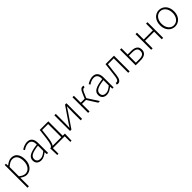

<svg xmlns="http://www.w3.org/2000/svg" viewBox="467 -2217 4158 4158"><g transform="rotate(-45 2546.0 -137.5)"><path d="M92 217V-480H130L134 -420H137Q172 -448 213.5 -470Q255 -492 300 -492Q396 -492 444 -425.5Q492 -359 492 -247Q492 -186 475 -138Q458 -90 428.5 -56.5Q399 -23 360.5 -5.5Q322 12 280 12Q246 12 210 -3.5Q174 -19 136 -47V217ZM278 -27Q314 -27 345 -43Q376 -59 398 -88Q420 -117 432.5 -157.5Q445 -198 445 -247Q445 -291 436.5 -329Q428 -367 410 -394.5Q392 -422 363 -437.5Q334 -453 293 -453Q257 -453 218.5 -432.5Q180 -412 136 -374V-89Q178 -55 214 -41Q250 -27 278 -27Z M726 12Q697 12 672 4Q647 -4 628 -20Q609 -36 598 -61Q587 -86 587 -120Q587 -200 661.5 -241.5Q736 -283 897 -301Q897 -328 893 -355.5Q889 -383 876 -404.5Q863 -426 841 -439.5Q819 -453 783 -453Q735 -453 695 -434Q655 -415 630 -397L610 -430Q623 -439 641.5 -450Q660 -461 683 -470Q706 -479 733 -485.5Q760 -492 789 -492Q831 -492 860 -477.5Q889 -463 907 -438Q925 -413 933 -379.5Q941 -346 941 -307V0H903L899 -62H896Q859 -33 816.5 -10.5Q774 12 726 12ZM734 -26Q776 -26 814 -46Q852 -66 897 -104V-267Q823 -258 772 -245Q721 -232 690 -214Q659 -196 645.5 -173Q632 -150 632 -122Q632 -96 640 -78Q648 -60 662 -48.5Q676 -37 694.5 -31.5Q713 -26 734 -26Z M1088 0V172H1049L1044 -13V-39H1064Q1075 -45 1085 -56Q1095 -67 1104 -90Q1113 -113 1121.5 -152.5Q1130 -192 1138 -254L1165 -480H1428V-39H1494V-13L1488 172H1450V0ZM1178 -248Q1172 -201 1165.5 -167Q1159 -133 1151.5 -108Q1144 -83 1135.5 -66.5Q1127 -50 1119 -39H1384V-442H1200Z M1613 0V-480H1657V-240Q1657 -201 1655.5 -154Q1654 -107 1652 -59H1656Q1670 -82 1690 -111Q1710 -140 1724 -163L1940 -480H1983V0H1939V-240Q1939 -280 1940.5 -326.5Q1942 -373 1944 -421H1940Q1926 -398 1906 -369Q1886 -340 1872 -317L1656 0Z M2167 0V-480H2211V-270H2331L2381 -388Q2394 -420 2407 -440.5Q2420 -461 2433.5 -472.5Q2447 -484 2461 -488Q2475 -492 2491 -492Q2504 -492 2514 -488L2504 -445Q2499 -447 2496.5 -447Q2494 -447 2489 -447Q2480 -447 2471 -444.5Q2462 -442 2453 -434Q2444 -426 2434.5 -411Q2425 -396 2415 -371L2365 -253L2529 0H2479L2332 -231H2211V0Z M2732 12Q2703 12 2678 4Q2653 -4 2634 -20Q2615 -36 2604 -61Q2593 -86 2593 -120Q2593 -200 2667.5 -241.5Q2742 -283 2903 -301Q2903 -328 2899 -355.5Q2895 -383 2882 -404.5Q2869 -426 2847 -439.5Q2825 -453 2789 -453Q2741 -453 2701 -434Q2661 -415 2636 -397L2616 -430Q2629 -439 2647.5 -450Q2666 -461 2689 -470Q2712 -479 2739 -485.5Q2766 -492 2795 -492Q2837 -492 2866 -477.5Q2895 -463 2913 -438Q2931 -413 2939 -379.5Q2947 -346 2947 -307V0H2909L2905 -62H2902Q2865 -33 2822.5 -10.5Q2780 12 2732 12ZM2740 -26Q2782 -26 2820 -46Q2858 -66 2903 -104V-267Q2829 -258 2778 -245Q2727 -232 2696 -214Q2665 -196 2651.5 -173Q2638 -150 2638 -122Q2638 -96 2646 -78Q2654 -60 2668 -48.5Q2682 -37 2700.5 -31.5Q2719 -26 2740 -26Z M3074 12Q3054 12 3039 5L3049 -37Q3054 -35 3058.5 -34Q3063 -33 3070 -33Q3099 -33 3116.5 -62Q3134 -91 3141 -153Q3151 -235 3161 -316.5Q3171 -398 3180 -480H3439V0H3395V-442H3216Q3207 -367 3198 -293Q3189 -219 3181 -144Q3171 -64 3144.5 -26Q3118 12 3074 12Z M3623 0V-480H3667V-289H3780Q3865 -289 3913.5 -253.5Q3962 -218 3962 -146Q3962 -73 3913.5 -36.5Q3865 0 3780 0ZM3667 -38H3770Q3845 -38 3881 -63.5Q3917 -89 3917 -146Q3917 -202 3881 -226.5Q3845 -251 3770 -251H3667Z M4099 0V-480H4143V-272H4421V-480H4465V0H4421V-232H4143V0Z M4824 12Q4781 12 4742 -5Q4703 -22 4673.5 -54Q4644 -86 4626.5 -132.5Q4609 -179 4609 -239Q4609 -299 4626.5 -346.5Q4644 -394 4673.5 -426Q4703 -458 4742 -475Q4781 -492 4824 -492Q4867 -492 4906.5 -475Q4946 -458 4975.5 -426Q5005 -394 5022.5 -346.5Q5040 -299 5040 -239Q5040 -179 5022.5 -132.5Q5005 -86 4975.5 -54Q4946 -22 4906.5 -5Q4867 12 4824 12ZM4824 -27Q4860 -27 4891.5 -42.5Q4923 -58 4945.5 -86Q4968 -114 4981 -153Q4994 -192 4994 -239Q4994 -287 4981 -326Q4968 -365 4945.5 -393.5Q4923 -422 4891.5 -437.5Q4860 -453 4824 -453Q4788 -453 4757 -437.5Q4726 -422 4703.5 -393.5Q4681 -365 4668 -326Q4655 -287 4655 -239Q4655 -192 4668 -153Q4681 -114 4703.5 -86Q4726 -58 4757 -42.5Q4788 -27 4824 -27Z"/></g></svg>

Font: hySource Sans Pro Light
Style: Regular
Weight: 300
Designer: Paul D. Hunt
Foundry: Adobe Systems Incorporated
Version: Version 2.021;PS 2.000;hotconv 1.0.86;makeotf.lib2.5.63406